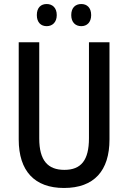

<svg xmlns="http://www.w3.org/2000/svg" viewBox="-20 -924 637 954"><path d="M163 -849C163 -812 184 -794 212 -794C240 -794 262 -813 262 -849C262 -886 240 -904 212 -904C184 -904 163 -887 163 -849ZM334 -849C334 -813 355 -794 384 -794C412 -794 433 -813 433 -849C433 -886 412 -904 384 -904C356 -904 334 -887 334 -849ZM524 -231V-714H422V-237C422 -128 383 -80 300 -80C218 -80 175 -126 175 -236V-714H73V-231C73 -74 152 10 298 10C448 10 524 -76 524 -231Z"/></svg>

Font: Noto Sans Gurmukhi UI Condensed Medium
Style: Regular
Weight: 500
Width: 3
Designer: Jelle Bosma - Monotype Design Team
Foundry: Monotype Imaging Inc.
Version: Version 2.004